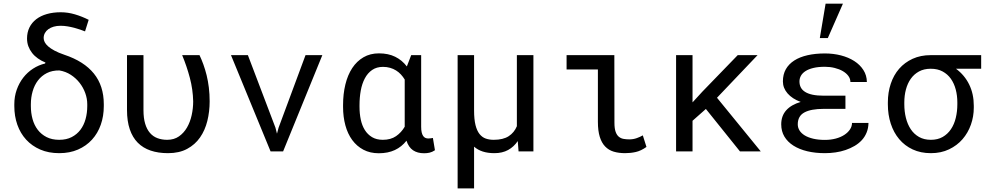

<svg xmlns="http://www.w3.org/2000/svg" viewBox="-20 -831 5441 1054"><path d="M128.4 -619.6Q128.4 -653.3 141.6 -680.2Q154.8 -707 179 -725.6Q203.1 -744.1 237.3 -753.9Q271.5 -763.7 313.5 -763.7Q352.5 -763.7 391.4 -752.2Q430.2 -740.7 466.8 -722.2L446.8 -658.7Q435.5 -663.1 420.2 -668.5Q404.8 -673.8 387.2 -678.5Q369.6 -683.1 350.6 -686.3Q331.5 -689.5 312 -689.5Q291.5 -689.5 274.7 -684.6Q257.8 -679.7 245.6 -670.9Q233.4 -662.1 226.6 -649.7Q219.7 -637.2 219.7 -622.1Q219.7 -611.3 225.3 -599.9Q231 -588.4 244.1 -576.7Q257.3 -564.9 279.1 -553.2Q300.8 -541.5 333.5 -530.3Q440.9 -494.6 495.4 -427.2Q549.8 -359.9 549.8 -258.8V-248.5Q549.8 -193.4 533.2 -146.2Q516.6 -99.1 485.1 -64.5Q453.6 -29.8 408.2 -10Q362.8 9.8 305.2 9.8Q246.6 9.8 200.9 -10Q155.3 -29.8 123.5 -64.5Q91.8 -99.1 75.2 -146.2Q58.6 -193.4 58.6 -248.5V-258.8Q58.6 -301.3 71.8 -338.4Q85 -375.5 107.7 -404.8Q130.4 -434.1 161.4 -454.1Q192.4 -474.1 227.5 -482.4L229.5 -487.8Q206.5 -497.1 188 -510.3Q169.4 -523.4 156.2 -540.3Q143.1 -557.1 135.7 -576.9Q128.4 -596.7 128.4 -619.6ZM149.4 -248.5Q149.4 -210.9 158.7 -177.2Q168 -143.6 187.3 -118.4Q206.5 -93.3 235.8 -78.4Q265.1 -63.5 305.2 -63.5Q344.7 -63.5 373.5 -78.4Q402.3 -93.3 421.4 -118.4Q440.4 -143.6 449.7 -177.2Q459 -210.9 459 -248.5V-258.8Q459 -289.6 448 -320.1Q437 -350.6 417 -376.2Q397 -401.9 368.9 -420.2Q340.8 -438.5 306.2 -444.3Q266.6 -444.8 237.3 -429.9Q208 -415 188.5 -389.4Q168.9 -363.8 159.2 -329.8Q149.4 -295.9 149.4 -258.8Z M767.6 -528.3V-226.1Q767.6 -182.6 776.9 -151.9Q786.1 -121.1 803.2 -101.3Q820.3 -81.5 844.5 -72.5Q868.7 -63.5 897.9 -63.5Q935.5 -63.5 962.4 -82.3Q989.3 -101.1 1006.6 -131.1Q1023.9 -161.1 1032.2 -198.7Q1040.5 -236.3 1040.5 -274.4Q1039.1 -339.8 1022.2 -403.6Q1005.4 -467.3 980 -528.3H1075.2Q1086.4 -504.9 1096.4 -477.3Q1106.4 -449.7 1114.3 -418Q1122.1 -386.2 1126.5 -350.3Q1130.9 -314.5 1130.9 -274.4Q1130.9 -218.8 1118.2 -167.2Q1105.5 -115.7 1078.1 -76.4Q1050.8 -37.1 1007.3 -13.7Q963.9 9.8 902.3 9.8Q848.6 9.8 806.9 -4.4Q765.1 -18.6 736.3 -47.6Q707.5 -76.7 692.4 -121.3Q677.2 -166 677.2 -227.1V-528.3Z M1492.2 -129.9 1500.5 -97.2 1509.3 -129.9 1657.2 -528.3H1749.5L1534.2 0H1465.3L1248 -528.3H1340.8Z M2292 -528.3V-135.3Q2292 -116.7 2294.9 -104.2Q2297.9 -91.8 2303 -84.5Q2308.1 -77.1 2315.2 -74Q2322.3 -70.8 2331.1 -70.8Q2338.4 -70.8 2345 -71.8Q2351.6 -72.8 2356.4 -73.7L2367.7 -6.3Q2352.5 3.9 2338.1 7.1Q2323.7 10.3 2308.1 10.3Q2271.5 10.3 2247.3 -6.1Q2223.1 -22.5 2211.4 -58.6Q2185.1 -24.9 2147.5 -7.3Q2109.9 10.3 2059.6 10.3Q2011.7 10.3 1975.1 -9Q1938.5 -28.3 1913.6 -62.3Q1888.7 -96.2 1876 -142.8Q1863.3 -189.5 1863.3 -244.1V-254.4Q1863.3 -315.4 1876 -367.4Q1888.7 -419.4 1913.6 -457.3Q1938.5 -495.1 1975.3 -516.6Q2012.2 -538.1 2060.5 -538.1Q2111.3 -538.1 2149.2 -519.5Q2187 -501 2213.4 -466.3L2237.3 -528.3ZM1953.6 -244.1Q1953.6 -207.5 1960.4 -174.8Q1967.3 -142.1 1982.7 -117.4Q1998 -92.8 2022.5 -78.1Q2046.9 -63.5 2081.5 -63.5Q2125 -63.5 2154.1 -83.5Q2183.1 -103.5 2201.7 -135.3V-394.5Q2192.4 -409.7 2180.7 -422.4Q2168.9 -435.1 2154.1 -444.3Q2139.2 -453.6 2121.3 -458.7Q2103.5 -463.9 2082.5 -463.9Q2047.4 -463.9 2022.7 -446.8Q1998 -429.7 1982.7 -400.6Q1967.3 -371.6 1960.4 -333.7Q1953.6 -295.9 1953.6 -254.4Z M2582.5 -528.3V-224.6Q2582.5 -175.8 2590.3 -144.5Q2598.1 -113.3 2612.5 -95.2Q2627 -77.1 2646.7 -70.3Q2666.5 -63.5 2689.9 -63.5Q2742.2 -63.5 2772.7 -83.5Q2803.2 -103.5 2817.4 -138.2V-528.3H2908.2V0H2826.7L2822.3 -56.6Q2800.8 -24.9 2769.3 -7.6Q2737.8 9.8 2693.8 9.8Q2622.6 9.8 2582.5 -25.9V203.1H2492.2V-528.3Z M3090.3 -528.3H3352.5L3353 -157.2Q3353 -125.5 3359.6 -107.2Q3366.2 -88.9 3377.7 -79.8Q3389.2 -70.8 3403.8 -68.4Q3418.5 -65.9 3434.6 -65.9Q3456.5 -65.9 3475.6 -72.8Q3494.6 -79.6 3508.8 -87.9L3528.8 -24.4Q3498.5 -2.9 3470.2 3.4Q3441.9 9.8 3411.6 9.8Q3376.5 9.8 3348.9 1.5Q3321.3 -6.8 3302 -26.9Q3282.7 -46.9 3272.5 -79.8Q3262.2 -112.8 3262.2 -162.1V-449.7H3090.3Z M3855 -232.9 3781.7 -168V0H3691.4V-528.3H3781.7V-269L3835.4 -327.6L4029.8 -528.3H4138.7L3916 -294.4L4156.2 0H4042Z M4502.4 -233.4Q4431.6 -233.4 4395.5 -213.6Q4359.4 -193.8 4359.4 -148.4Q4359.4 -130.4 4369.1 -114.7Q4378.9 -99.1 4397.7 -87.6Q4416.5 -76.2 4444.3 -69.6Q4472.2 -63 4508.3 -63Q4540.5 -63 4567.9 -70.3Q4595.2 -77.6 4615 -90.6Q4634.8 -103.5 4646 -120.4Q4657.2 -137.2 4657.2 -156.2H4747.6Q4747.1 -127.4 4737.5 -103.8Q4728 -80.1 4711.2 -61.8Q4694.3 -43.5 4671.4 -30Q4648.4 -16.6 4622.1 -7.6Q4595.7 1.5 4566.7 5.6Q4537.6 9.8 4508.3 9.8Q4455.6 9.8 4411.6 -0.7Q4367.7 -11.2 4335.7 -31.5Q4303.7 -51.8 4286.1 -81.1Q4268.6 -110.4 4268.6 -148.4Q4268.6 -194.8 4296.1 -225.6Q4323.7 -256.3 4375.5 -271.5Q4329.1 -288.6 4303.5 -318.1Q4277.8 -347.7 4277.8 -384.3Q4277.8 -422.4 4293.9 -450.9Q4310.1 -479.5 4340.1 -498.8Q4370.1 -518.1 4412.8 -527.8Q4455.6 -537.6 4508.3 -537.6Q4554.7 -537.6 4596.4 -526.9Q4638.2 -516.1 4669.7 -495.8Q4701.2 -475.6 4719.7 -446.5Q4738.3 -417.5 4738.8 -380.9H4648.4Q4648.4 -398.9 4637 -414.3Q4625.5 -429.7 4606.4 -440.7Q4587.4 -451.7 4562 -458Q4536.6 -464.4 4508.3 -464.4Q4471.7 -464.4 4445.3 -458Q4418.9 -451.7 4401.9 -440.7Q4384.8 -429.7 4376.7 -415Q4368.7 -400.4 4368.7 -383.8Q4368.7 -365.7 4376 -351.3Q4383.3 -336.9 4399.4 -326.7Q4415.5 -316.4 4440.9 -311Q4466.3 -305.7 4502.4 -305.7H4621.1V-233.4ZM4512.2 -811H4607.4L4524.4 -622.1H4480.5Z M5366.2 -453.6H5228Q5275.4 -418.5 5300.5 -366.9Q5325.7 -315.4 5325.7 -251V-239.7Q5325.7 -191.4 5309.8 -146.5Q5293.9 -101.6 5263.9 -66.9Q5233.9 -32.2 5189.9 -11.2Q5146 9.8 5090.3 9.8Q5034.2 9.8 4990.2 -10.7Q4946.3 -31.2 4916 -67.4Q4885.7 -103.5 4869.9 -152.3Q4854 -201.2 4854 -258.3V-269Q4854 -323.7 4869.9 -371.3Q4885.7 -418.9 4916 -453.6Q4946.3 -488.3 4990 -508.3Q5033.7 -528.3 5089.4 -528.3H5366.2ZM4944.3 -258.3Q4944.3 -219.2 4953.1 -183.8Q4961.9 -148.4 4979.7 -121.6Q4997.6 -94.7 5025.1 -79.1Q5052.7 -63.5 5090.3 -63.5Q5127.4 -63.5 5154.8 -79.1Q5182.1 -94.7 5200.2 -121.6Q5218.3 -148.4 5226.8 -183.8Q5235.4 -219.2 5235.4 -258.3V-269Q5235.4 -306.2 5226.6 -339.6Q5217.8 -373 5200 -398.4Q5182.1 -423.8 5154.5 -438.7Q5127 -453.6 5089.4 -453.6Q5052.2 -453.6 5024.9 -438.7Q4997.6 -423.8 4979.7 -398.4Q4961.9 -373 4953.1 -339.6Q4944.3 -306.2 4944.3 -269Z"/></svg>

Font: Roboto Mono
Style: Regular
Weight: 400
Designer: Google
Version: Version 2.000985; 2015; ttfautohint (v1.3)